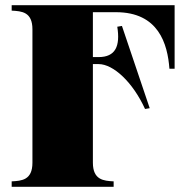

<svg xmlns="http://www.w3.org/2000/svg" viewBox="-20 -720 725 740"><path d="M653 -700H25V-679C64 -677 105 -674 105 -607V-93C105 -26 64 -23 25 -21V0H418V-21C380 -23 338 -26 338 -93V-473H360C417 -473 492 -403 539 -300L557 -303L450 -620L432 -617C444 -542 425 -500 360 -500H338V-673H427C591 -673 626 -551 633 -455H653Z"/></svg>

Font: Sprat Black
Style: Regular
Weight: 900
Designer: Ethan Nakache
Foundry: Collletttivo
Version: Version 2.000;Glyphs 3.2 (3217)